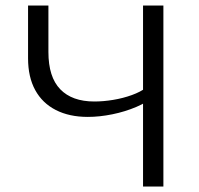

<svg xmlns="http://www.w3.org/2000/svg" viewBox="-20 -678 723 698"><path d="M500 0V-658H574V0ZM299 -253Q232 -253 183 -278Q134 -303 108 -350.5Q82 -398 82 -466V-658H156V-489Q156 -398 199 -353.5Q242 -309 323 -309Q356 -309 392 -315Q428 -321 459.5 -332.5Q491 -344 509 -358L544 -331Q517 -307 476 -289.5Q435 -272 388.5 -262.5Q342 -253 299 -253Z"/></svg>

Font: Ysabeau Office
Style: Regular
Weight: 400
Designer: Christian Thalmann (Catharsis Fonts)
Version: Version 2.001;gftools[0.9.30]; featfreeze: tnum,lnum,ss02